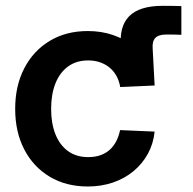

<svg xmlns="http://www.w3.org/2000/svg" viewBox="-20 -642 678 673"><path d="M416 -340.3 404.3 -474.1Q396.5 -548.3 432.6 -585Q468.8 -621.6 550.3 -621.6Q571.3 -621.6 587.6 -621.3Q604 -621.1 615.7 -620.6V-520Q606.9 -520.5 591.3 -520.8Q575.7 -521 563.5 -521Q536.1 -521 524.7 -509.3Q513.2 -497.6 515.1 -472.2L522 -342.3ZM287.6 11.7Q211.4 11.7 154.1 -22.7Q96.7 -57.1 64.9 -118.4Q33.2 -179.7 33.2 -260.3Q33.2 -340.8 64.9 -402.3Q96.7 -463.9 154.1 -498.5Q211.4 -533.2 287.6 -533.2Q335.4 -533.2 376 -519.3Q416.5 -505.4 447.5 -480Q478.5 -454.6 497.6 -419.7Q516.6 -384.8 522 -342.3L401.4 -336.9Q397.9 -357.9 388.7 -375Q379.4 -392.1 365 -404.3Q350.6 -416.5 331.5 -423.3Q312.5 -430.2 289.1 -430.2Q247.6 -430.2 218.5 -408.9Q189.5 -387.7 174.3 -349.6Q159.2 -311.5 159.2 -260.3Q159.2 -209.5 174.3 -171.4Q189.5 -133.3 218.5 -112.3Q247.6 -91.3 289.1 -91.3Q313 -91.3 331.8 -97.9Q350.6 -104.5 364.5 -116.9Q378.4 -129.4 387.5 -147Q396.5 -164.6 400.9 -186L522 -180.7Q517.6 -138.2 498.5 -103.3Q479.5 -68.4 448.5 -42.5Q417.5 -16.6 376.5 -2.4Q335.4 11.7 287.6 11.7Z"/></svg>

Font: Inter 28pt SemiBold
Style: Regular
Weight: 600
Designer: Rasmus Andersson
Foundry: rsms
Version: Version 4.001;git-66647c0bb